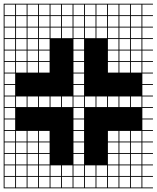

<svg xmlns="http://www.w3.org/2000/svg" viewBox="-20 -900 852 1045"><path d="M0 125V-879.8H812.5V-875H754.8V-817.3H812.5V-812.5H754.8V-754.8H812.5V-750H754.8V-692.3H812.5V-687.5H754.8V-629.8H812.5V-625H754.8V-567.3H812.5V-562.5H754.8V-504.8H812.5V-500H754.8V-442.3H812.5V-437.5H754.8V-379.8H812.5V-375H754.8V-317.3H812.5V-312.5H754.8V-254.8H812.5V-250H754.8V-192.3H812.5V-187.5H754.8V-129.8H812.5V-125H754.8V-67.3H812.5V-62.5H754.8V-4.8H812.5V0H754.8V57.7H812.5V62.5H754.8V120.2H812.5V125ZM317.3 -817.3H375V-875H317.3ZM629.8 -817.3H687.5V-875H629.8ZM129.8 -817.3H187.5V-875H129.8ZM567.3 -817.3H625V-875H567.3ZM192.3 -817.3H250V-875H192.3ZM504.8 -817.3H562.5V-875H504.8ZM442.3 -817.3H500V-875H442.3ZM254.8 -817.3H312.5V-875H254.8ZM4.8 -817.3H62.5V-875H4.8ZM67.3 -817.3H125V-875H67.3ZM379.8 -817.3H437.5V-875H379.8ZM692.3 -817.3H750V-875H692.3ZM629.8 -754.8H687.5V-812.5H629.8ZM129.8 -754.8H187.5V-812.5H129.8ZM567.3 -754.8H625V-812.5H567.3ZM192.3 -754.8H250V-812.5H192.3ZM504.8 -754.8H562.5V-812.5H504.8ZM254.8 -754.8H312.5V-812.5H254.8ZM317.3 -754.8H375V-812.5H317.3ZM4.8 -754.8H62.5V-812.5H4.8ZM692.3 -754.8H750V-812.5H692.3ZM442.3 -754.8H500V-812.5H442.3ZM379.8 -754.8H437.5V-812.5H379.8ZM67.3 -754.8H125V-812.5H67.3ZM379.8 -692.3H437.5V-750H379.8ZM67.3 -692.3H125V-750H67.3ZM442.3 -692.3H500V-750H442.3ZM692.3 -692.3H750V-750H692.3ZM4.8 -692.3H62.5V-750H4.8ZM317.3 -692.3H375V-750H317.3ZM504.8 -692.3H562.5V-750H504.8ZM254.8 -692.3H312.5V-750H254.8ZM567.3 -692.3H625V-750H567.3ZM129.8 -692.3H187.5V-750H129.8ZM629.8 -692.3H687.5V-750H629.8ZM192.3 -692.3H250V-750H192.3ZM67.3 -629.8H125V-687.5H67.3ZM379.8 -629.8H437.5V-687.5H379.8ZM4.8 -629.8H62.5V-687.5H4.8ZM567.3 -629.8H625V-687.5H567.3ZM129.8 -629.8H187.5V-687.5H129.8ZM629.8 -629.8H687.5V-687.5H629.8ZM692.3 -629.8H750V-687.5H692.3ZM192.3 -629.8H250V-687.5H192.3ZM250 -625H192.3V-567.3H250ZM4.8 -567.3H62.5V-625H4.8ZM629.8 -567.3H687.5V-625H629.8ZM129.8 -567.3H187.5V-625H129.8ZM692.3 -567.3H750V-625H692.3ZM379.8 -567.3H437.5V-625H379.8ZM567.3 -567.3H625V-625H567.3ZM67.3 -567.3H125V-625H67.3ZM692.3 -504.8H750V-562.5H692.3ZM192.3 -504.8H250V-562.5H192.3ZM629.8 -504.8H687.5V-562.5H629.8ZM129.8 -504.8H187.5V-562.5H129.8ZM67.3 -504.8H125V-562.5H67.3ZM379.8 -504.8H437.5V-562.5H379.8ZM4.8 -504.8H62.5V-562.5H4.8ZM567.3 -504.8H625V-562.5H567.3ZM379.8 -442.3H437.5V-500H379.8ZM4.8 -442.3H62.5V-500H4.8ZM379.8 -379.8H437.5V-437.5H379.8ZM4.8 -379.8H62.5V-437.5H4.8ZM692.3 -317.3H750V-375H692.3ZM567.3 -317.3H625V-375H567.3ZM317.3 -317.3H375V-375H317.3ZM4.8 -317.3H62.5V-375H4.8ZM504.8 -317.3H562.5V-375H504.8ZM379.8 -317.3H437.5V-375H379.8ZM129.8 -317.3H187.5V-375H129.8ZM254.8 -317.3H312.5V-375H254.8ZM629.8 -317.3H687.5V-375H629.8ZM67.3 -317.3H125V-375H67.3ZM192.3 -317.3H250V-375H192.3ZM442.3 -317.3H500V-375H442.3ZM379.8 -254.8H437.5V-312.5H379.8ZM4.8 -254.8H62.5V-312.5H4.8ZM379.8 -192.3H437.5V-250H379.8ZM4.8 -192.3H62.5V-250H4.8ZM192.3 -129.8H250V-187.5H192.3ZM692.3 -129.8H750V-187.5H692.3ZM629.8 -129.8H687.5V-187.5H629.8ZM67.3 -129.8H125V-187.5H67.3ZM379.8 -129.8H437.5V-187.5H379.8ZM4.8 -129.8H62.5V-187.5H4.8ZM129.8 -129.8H187.5V-187.5H129.8ZM567.3 -129.8H625V-187.5H567.3ZM67.3 -67.3H125V-125H67.3ZM4.8 -67.3H62.5V-125H4.8ZM692.3 -67.3H750V-125H692.3ZM629.8 -67.3H687.5V-125H629.8ZM379.8 -67.3H437.5V-125H379.8ZM129.8 -67.3H187.5V-125H129.8ZM192.3 -67.3H250V-125H192.3ZM567.3 -67.3H625V-125H567.3ZM567.3 -4.8H625V-62.5H567.3ZM129.8 -4.8H187.5V-62.5H129.8ZM692.3 -4.8H750V-62.5H692.3ZM379.8 -4.8H437.5V-62.5H379.8ZM629.8 -4.8H687.5V-62.5H629.8ZM192.3 -4.8H250V-62.5H192.3ZM67.3 -4.8H125V-62.5H67.3ZM4.8 -4.8H62.5V-62.5H4.8ZM129.8 57.7H187.5V0H129.8ZM317.3 57.7H375V0H317.3ZM567.3 57.7H625V0H567.3ZM379.8 57.7H437.5V0H379.8ZM692.3 57.7H750V0H692.3ZM629.8 57.7H687.5V0H629.8ZM504.8 57.7H562.5V0H504.8ZM67.3 57.7H125V0H67.3ZM254.8 57.7H312.5V0H254.8ZM192.3 57.7H250V0H192.3ZM4.8 57.7H62.5V0H4.8ZM442.3 57.7H500V0H442.3ZM692.3 120.2H750V62.5H692.3ZM629.8 120.2H687.5V62.5H629.8ZM567.3 120.2H625V62.5H567.3ZM504.8 120.2H562.5V62.5H504.8ZM442.3 120.2H500V62.5H442.3ZM4.8 120.2H62.5V62.5H4.8ZM317.3 120.2H375V62.5H317.3ZM254.8 120.2H312.5V62.5H254.8ZM192.3 120.2H250V62.5H192.3ZM129.8 120.2H187.5V62.5H129.8ZM67.3 120.2H125V62.5H67.3ZM379.8 120.2H437.5V62.5H379.8Z"/></svg>

Font: Yarndings 12 Charted
Style: Regular
Weight: 400
Designer: Sarah Cadigan-Fried
Version: Version 1.000; ttfautohint (v1.8.4.7-5d5b)